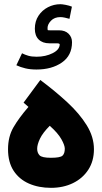

<svg xmlns="http://www.w3.org/2000/svg" viewBox="-20 -905 490 923"><path d="M85.9 -648.9Q100.1 -641.6 116.2 -637Q132.3 -632.3 156.2 -632.3Q199.2 -632.3 233.2 -649.4Q267.1 -666.5 267.1 -692.4Q267.1 -693.4 264.4 -695.1Q261.7 -696.8 252.4 -696.8H217.3Q184.6 -696.8 166 -715.1Q147.5 -733.4 147.5 -766.6Q147.5 -802.7 165 -829.3Q182.6 -856 210.7 -870.4Q238.8 -884.8 270.5 -884.8Q278.8 -884.8 295.7 -881.6Q312.5 -878.4 325.7 -873L314 -814.5Q304.7 -817.4 292 -820.1Q279.3 -822.8 270.5 -822.8Q241.7 -822.8 225.1 -805.4Q208.5 -788.1 208.5 -770Q208.5 -761.7 209.2 -760.5Q210 -759.3 219.7 -759.3H263.7Q293 -759.3 309.6 -742.9Q326.2 -726.6 326.2 -702.1Q326.2 -638.2 277.6 -604.5Q229 -570.8 155.3 -570.8Q125.5 -570.8 102.1 -576.4Q78.6 -582 58.6 -591.3ZM173.8 -520.5Q245.1 -467.3 303.7 -413.1Q362.3 -358.9 397 -302.7Q431.6 -246.6 431.6 -187.5Q431.6 -130.9 404.5 -89.1Q377.4 -47.4 330.8 -24.7Q284.2 -2 225.1 -2Q166 -2 119.1 -22.5Q72.3 -43 45.4 -84.2Q18.6 -125.5 18.6 -187.5Q18.6 -248 44.7 -293Q70.8 -337.9 116.7 -391.1L93.3 -411.6ZM219.2 -300.3Q185.5 -266.6 172.1 -238.3Q158.7 -210 158.7 -189.9Q158.7 -170.4 170.2 -158.4Q181.6 -146.5 224.6 -146.5Q269.5 -146.5 280.5 -156.7Q291.5 -167 291.5 -190.4Q291.5 -206.5 275.1 -235.8Q258.8 -265.1 219.2 -300.3Z"/></svg>

Font: Vazir Black FD-WOL
Style: Black-FD-WOL
Weight: 900
Designer: Saber Rastikerdar
Foundry: Saber Rastikerdar
Version: Version 30.0.0